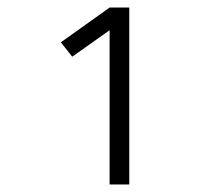

<svg xmlns="http://www.w3.org/2000/svg" viewBox="-20 -792 590 508"><path d="M270 -304V-712L171 -642L141 -680L270 -772H322V-304Z"/></svg>

Font: Lode Dark
Style: Regular
Weight: 400
Monospace: yes
Designer: Belleve Invis
Foundry: Belleve Invis
Version: Version 29.2.0; ttfautohint (v1.8.3)